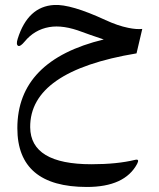

<svg xmlns="http://www.w3.org/2000/svg" viewBox="-20 -431 634 767"><path d="M49.3 81.1Q49.3 -189.9 394.5 -273.4Q333 -293.9 308.6 -303.2Q232.4 -332.5 176.8 -322.8Q117.7 -312.5 78.6 -265.1Q61 -244.1 53.2 -247.6Q43 -252 50.8 -276.4Q91.3 -405.3 196.3 -411.1Q262.7 -415 400.9 -351.1Q450.7 -328.1 492.2 -319.8Q524.9 -313 548.3 -315.4L525.4 -217.8Q98.6 -147 100.6 77.6Q102.1 225.1 345.2 225.1Q447.8 225.1 520 207.5Q538.6 203.1 527.8 223.6Q478.5 315.9 327.1 315.9Q49.3 315.9 49.3 81.1Z"/></svg>

Font: Gandom FD
Style: FD
Weight: 400
Foundry: DejaVu fonts team - Redesigned by Saber Rastikerdar - Based on Samim Font
Version: Version 0.6